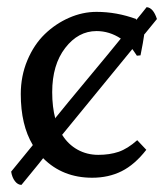

<svg xmlns="http://www.w3.org/2000/svg" viewBox="-20 -480 471 537"><path d="M250 -446.8Q306.2 -446.8 360.8 -426.8V-423.8Q365.2 -429.2 375.5 -441.7Q385.7 -454.1 390.1 -460Q408.7 -458.5 418.9 -426.8L383.8 -383.8V-386.2Q380.4 -361.8 373 -325.2L362.8 -324.2Q362.3 -325.2 357.4 -332.3Q352.5 -339.4 350.1 -342.8Q176.8 -130.9 153.8 -103Q170.4 -76.2 196.8 -61.5Q223.1 -46.9 254.9 -46.9Q286.6 -46.9 311.8 -55.4Q336.9 -64 363.8 -87.9L389.2 -61Q356.9 -19.5 320.3 -1.2Q283.7 17.1 237.8 17.1Q155.3 17.1 101.1 -37.1V-38.1Q91.8 -25.9 70.8 -0.5Q49.8 24.9 40 37.1Q29.8 37.1 21.7 26.6Q13.7 16.1 11.2 0L71.8 -74.2Q38.1 -130.4 38.1 -216.8Q38.1 -267.6 56.6 -311.5Q75.2 -355.5 105.2 -384.5Q135.3 -413.6 173.1 -430.2Q210.9 -446.8 250 -446.8ZM126 -222.2Q126 -180.7 134.8 -147.9V-149.9Q165.5 -188 226.3 -261Q287.1 -334 317.9 -372.1Q286.1 -393.1 250 -393.1Q198.7 -393.1 162.4 -345.9Q126 -298.8 126 -222.2Z"/></svg>

Font: Linear Smooth Low Contrast
Style: Regular
Weight: 500
Designer: Philipp H. Poll, Flanker
Foundry: Philipp H. Poll, reworked by Flanker
Version: Version 1.010 | FøM Fix